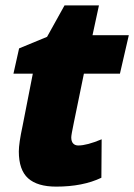

<svg xmlns="http://www.w3.org/2000/svg" viewBox="-20 -684 499 714"><path d="M50 -121Q50 -151 64 -216L102 -410H30L51 -504L155 -547L220 -664H348L324 -553H459L426 -410H292L254 -225Q245 -182 245 -173Q245 -158 252 -150.5Q259 -143 271 -143Q303 -143 358 -166L357 -23Q288 10 189 10Q119 10 84.5 -21Q50 -52 50 -121Z"/></svg>

Font: Noto Sans Display Black
Style: Italic
Weight: 900
Italic angle: -12°
Designer: Monotype Design team
Foundry: Monotype Imaging Inc.
Version: Version 1.000